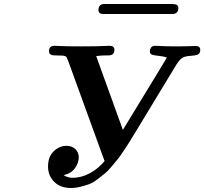

<svg xmlns="http://www.w3.org/2000/svg" viewBox="-20 -914 1017 956"><path d="M219.2 -85Q219.2 -133.8 247.6 -160.9Q275.9 -188 311 -188Q337.9 -188 355 -171.9Q372.1 -155.8 372.1 -130.9Q372.1 -103 353 -76.4Q334 -49.8 296.9 -42Q316.9 -28.8 340.8 -28.8Q386.7 -28.8 429.4 -52.5Q472.2 -76.2 502 -113.8H500L337.9 -560.1Q315.9 -622.1 311.5 -629.2Q307.1 -636.2 289.1 -637.2Q276.9 -638.2 252 -638.2Q224.1 -638.2 224.1 -659.2Q224.1 -686 252 -686Q255.9 -686 272.5 -685.1Q289.1 -684.1 318.1 -683.6Q347.2 -683.1 380.9 -683.1Q418.9 -683.1 451.4 -683.6Q483.9 -684.1 502.4 -685.1Q521 -686 524.9 -686Q549.8 -686 549.8 -666Q549.8 -638.2 520 -638.2H509.8Q483.9 -638.2 459 -634.8L591.8 -267.1L795.9 -602.1L811 -627.9Q793 -633.8 769.5 -636Q746.1 -638.2 736.1 -642.1Q726.1 -646 726.1 -659.2Q726.1 -668 731.9 -677Q737.8 -686 753.9 -686Q756.8 -686 772 -685.1Q787.1 -684.1 813 -683.6Q838.9 -683.1 869.1 -683.1Q896 -683.1 923.1 -684.1Q950.2 -685.1 953.1 -685.1H954.1Q977.1 -685.1 977.1 -666Q977.1 -647.9 965.1 -642.6Q953.1 -637.2 929.4 -636Q905.8 -634.8 891.1 -627.9Q877 -621.1 857.9 -591.8L679.2 -296.9Q676.3 -292 654.1 -255.6Q631.8 -219.2 626.5 -210.2Q621.1 -201.2 599.1 -168Q577.1 -134.8 568.1 -123.8Q559.1 -112.8 537.1 -86.4Q515.1 -60.1 501.5 -49.6Q487.8 -39.1 465.3 -21.5Q442.9 -3.9 423.8 2.9Q404.8 9.8 380.9 15.9Q356.9 22 332 22Q281.2 22 250.2 -8.5Q219.2 -39.1 219.2 -85ZM470.2 -863.8Q470.2 -893.6 499 -894H839.8Q867.7 -894 868.2 -875Q868.2 -844.2 836.9 -844.2H496.1Q470.2 -843.8 470.2 -863.8Z"/></svg>

Font: CMU Serif
Style: BoldItalic
Weight: 700
Italic angle: -14.04°
Version: Version 0.7.0